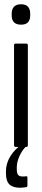

<svg xmlns="http://www.w3.org/2000/svg" viewBox="-20 -691 197 903"><path d="M53 0Q46 0 46 -9V-477Q46 -486 53 -486H104Q111 -486 111 -477V-9Q111 0 104 0ZM79 -575Q57 -575 46 -586Q35 -597 35 -618V-627Q35 -648 46 -659.5Q57 -671 79 -671Q101 -671 111.5 -659.5Q122 -648 122 -627V-618Q122 -597 111.5 -586Q101 -575 79 -575ZM75 192Q40 192 24 176Q8 160 8 124V115Q8 77 29.5 42.5Q51 8 91 -18L100 -7L102 -2Q83 17 71 44.5Q59 72 59 95V105Q59 125 65.5 132Q72 139 85 139Q89 139 94 139Q99 139 103 138Q109 137 109 144V181Q109 188 104 189Q97 190 90 191Q83 192 75 192Z"/></svg>

Font: Sofia Sans Extra Condensed
Style: Regular
Weight: 400
Designer: Botio Nikoltchev, Ani Petrova
Foundry: lettersoup
Version: Version 4.101